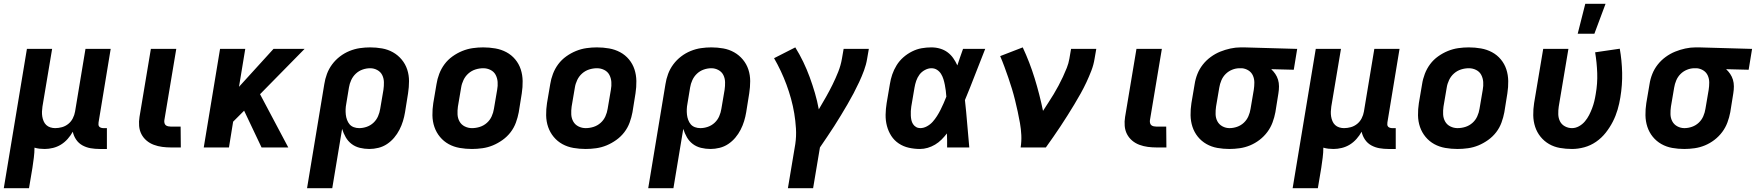

<svg xmlns="http://www.w3.org/2000/svg" viewBox="-33 -778 9264 1013"><path d="M-13 215 109 -520H242L191 -216Q189 -203 188.5 -189.5Q188 -176 190 -163.5Q192 -151 197 -139Q202 -127 211 -118.5Q220 -110 232.5 -106Q245 -102 258 -102Q276 -102 294 -107Q312 -112 327 -124Q342 -136 351 -153.5Q360 -171 363 -189L418 -520H551L487 -132Q486 -126 486.5 -120Q487 -114 490.5 -110Q494 -106 500 -104Q506 -102 512 -102H531V8H493Q468 8 445 4Q422 0 402 -11Q382 -22 369 -41Q356 -60 351 -83Q340 -63 324 -45Q308 -27 288.5 -15Q269 -3 246.5 2.5Q224 8 203 8Q189 8 175.5 6.5Q162 5 149 1Q149 27 145.5 54Q142 81 138 108L120 215Z M921 0H870Q846 0 823 -3Q800 -6 778.5 -14Q757 -22 740 -36.5Q723 -51 713 -70.5Q703 -90 701 -113.5Q699 -137 703 -161L763 -520H897L834 -143Q833 -135 835 -128Q837 -121 842 -117Q847 -113 854.5 -111.5Q862 -110 869 -110H920Z M1042 0 1128 -520H1261L1228 -320L1410 -520H1574L1339 -281L1488 0H1347L1255 -194L1197 -136L1175 0Z M1587 215 1678 -334Q1682 -361 1692 -388Q1702 -415 1719.5 -438.5Q1737 -462 1760.5 -480Q1784 -498 1811 -509Q1838 -520 1865.5 -524Q1893 -528 1920 -528Q1952 -528 1983 -522.5Q2014 -517 2040.5 -502Q2067 -487 2086.5 -463.5Q2106 -440 2115.5 -411Q2125 -382 2125 -350Q2125 -318 2120 -286L2104 -186Q2100 -162 2093 -139Q2086 -116 2074.5 -93.5Q2063 -71 2046.5 -51.5Q2030 -32 2009 -18Q1988 -4 1963.5 2Q1939 8 1916 8Q1890 8 1865.5 2Q1841 -4 1822 -18.5Q1803 -33 1791 -54Q1779 -75 1772 -98L1720 215ZM1862 -102Q1882 -102 1902 -109Q1922 -116 1937.5 -130.5Q1953 -145 1961.5 -164.5Q1970 -184 1973 -204L1990 -304Q1993 -324 1992.5 -344.5Q1992 -365 1983.5 -382Q1975 -399 1957.5 -408.5Q1940 -418 1920 -418Q1900 -418 1880 -411Q1860 -404 1844.5 -389.5Q1829 -375 1820 -355.5Q1811 -336 1808 -316L1794 -231Q1791 -216 1790.5 -201.5Q1790 -187 1791.5 -173Q1793 -159 1798 -145.5Q1803 -132 1811.5 -122Q1820 -112 1833.5 -107Q1847 -102 1862 -102Z M2457 8Q2424 8 2392.5 2.5Q2361 -3 2334.5 -17.5Q2308 -32 2288.5 -55.5Q2269 -79 2259 -108Q2249 -137 2248.5 -169.5Q2248 -202 2253 -234L2270 -334Q2274 -361 2284.5 -388.5Q2295 -416 2312.5 -439.5Q2330 -463 2354.5 -480.5Q2379 -498 2406 -509Q2433 -520 2461 -524Q2489 -528 2516 -528Q2549 -528 2580.5 -522.5Q2612 -517 2639 -502.5Q2666 -488 2685.5 -464.5Q2705 -441 2714.5 -412Q2724 -383 2724.5 -350.5Q2725 -318 2720 -286L2704 -186Q2699 -159 2689 -131.5Q2679 -104 2661 -80.5Q2643 -57 2618.5 -39.5Q2594 -22 2567.5 -11Q2541 0 2512.5 4Q2484 8 2457 8ZM2457 -102Q2478 -102 2498.5 -108.5Q2519 -115 2535.5 -129.5Q2552 -144 2561 -164Q2570 -184 2573 -204L2590 -304Q2594 -325 2592.5 -345.5Q2591 -366 2582 -383Q2573 -400 2555 -409Q2537 -418 2517 -418Q2496 -418 2475.5 -411.5Q2455 -405 2438.5 -390.5Q2422 -376 2412.5 -356Q2403 -336 2400 -316L2383 -216Q2380 -195 2381 -174.5Q2382 -154 2391.5 -137Q2401 -120 2419 -111Q2437 -102 2457 -102Z M3057 8Q3024 8 2992.5 2.5Q2961 -3 2934.5 -17.5Q2908 -32 2888.5 -55.5Q2869 -79 2859 -108Q2849 -137 2848.5 -169.5Q2848 -202 2853 -234L2870 -334Q2874 -361 2884.5 -388.5Q2895 -416 2912.5 -439.5Q2930 -463 2954.5 -480.5Q2979 -498 3006 -509Q3033 -520 3061 -524Q3089 -528 3116 -528Q3149 -528 3180.5 -522.5Q3212 -517 3239 -502.5Q3266 -488 3285.5 -464.5Q3305 -441 3314.5 -412Q3324 -383 3324.5 -350.5Q3325 -318 3320 -286L3304 -186Q3299 -159 3289 -131.5Q3279 -104 3261 -80.5Q3243 -57 3218.5 -39.5Q3194 -22 3167.5 -11Q3141 0 3112.5 4Q3084 8 3057 8ZM3057 -102Q3078 -102 3098.5 -108.5Q3119 -115 3135.5 -129.5Q3152 -144 3161 -164Q3170 -184 3173 -204L3190 -304Q3194 -325 3192.5 -345.5Q3191 -366 3182 -383Q3173 -400 3155 -409Q3137 -418 3117 -418Q3096 -418 3075.5 -411.5Q3055 -405 3038.5 -390.5Q3022 -376 3012.5 -356Q3003 -336 3000 -316L2983 -216Q2980 -195 2981 -174.5Q2982 -154 2991.5 -137Q3001 -120 3019 -111Q3037 -102 3057 -102Z M3387 215 3478 -334Q3482 -361 3492 -388Q3502 -415 3519.5 -438.5Q3537 -462 3560.5 -480Q3584 -498 3611 -509Q3638 -520 3665.5 -524Q3693 -528 3720 -528Q3752 -528 3783 -522.5Q3814 -517 3840.5 -502Q3867 -487 3886.5 -463.5Q3906 -440 3915.5 -411Q3925 -382 3925 -350Q3925 -318 3920 -286L3904 -186Q3900 -162 3893 -139Q3886 -116 3874.5 -93.5Q3863 -71 3846.5 -51.5Q3830 -32 3809 -18Q3788 -4 3763.5 2Q3739 8 3716 8Q3690 8 3665.5 2Q3641 -4 3622 -18.5Q3603 -33 3591 -54Q3579 -75 3572 -98L3520 215ZM3662 -102Q3682 -102 3702 -109Q3722 -116 3737.5 -130.5Q3753 -145 3761.5 -164.5Q3770 -184 3773 -204L3790 -304Q3793 -324 3792.5 -344.5Q3792 -365 3783.5 -382Q3775 -399 3757.5 -408.5Q3740 -418 3720 -418Q3700 -418 3680 -411Q3660 -404 3644.5 -389.5Q3629 -375 3620 -355.5Q3611 -336 3608 -316L3594 -231Q3591 -216 3590.5 -201.5Q3590 -187 3591.5 -173Q3593 -159 3598 -145.5Q3603 -132 3611.5 -122Q3620 -112 3633.5 -107Q3647 -102 3662 -102Z M4257 215H4124L4163 -18Q4169 -59 4166.5 -100Q4164 -141 4157.5 -180Q4151 -219 4140.5 -257Q4130 -295 4116.5 -331.5Q4103 -368 4086.5 -403Q4070 -438 4051 -471L4163 -528Q4186 -491 4205 -451.5Q4224 -412 4239 -371Q4254 -330 4266.5 -287.5Q4279 -245 4287 -201Q4306 -233 4324.5 -265.5Q4343 -298 4359.5 -331.5Q4376 -365 4389.5 -399Q4403 -433 4409 -468L4418 -520H4551L4542 -468Q4537 -437 4525.5 -406Q4514 -375 4500 -345Q4486 -315 4470.5 -285.5Q4455 -256 4438 -227Q4421 -198 4403.5 -169Q4386 -140 4368 -112Q4350 -84 4331 -56Q4312 -28 4293 0Z M4821 8Q4791 8 4762 1.5Q4733 -5 4709 -21Q4685 -37 4669.5 -61Q4654 -85 4646.5 -113.5Q4639 -142 4639.5 -172.5Q4640 -203 4645 -234L4662 -334Q4666 -360 4674.5 -385Q4683 -410 4697.5 -433.5Q4712 -457 4733 -475.5Q4754 -494 4779 -506.5Q4804 -519 4829.5 -523.5Q4855 -528 4881 -528Q4905 -528 4927 -521.5Q4949 -515 4966.5 -502Q4984 -489 4996.5 -471Q5009 -453 5018 -433Q5025 -454 5032.5 -476Q5040 -498 5048 -520H5165Q5138 -453 5112 -385Q5086 -317 5058 -250Q5065 -188 5070 -125Q5075 -62 5081 0H4964Q4964 -18 4964 -36.5Q4964 -55 4963 -74Q4950 -57 4934.5 -41.5Q4919 -26 4900.5 -15Q4882 -4 4861.5 2Q4841 8 4821 8ZM4822 -102Q4840 -102 4857.5 -111.5Q4875 -121 4887.5 -135Q4900 -149 4910.5 -165.5Q4921 -182 4929.5 -199Q4938 -216 4945.5 -233Q4953 -250 4960 -268Q4959 -284 4957 -299.5Q4955 -315 4952 -330.5Q4949 -346 4944.5 -360.5Q4940 -375 4932 -388Q4924 -401 4911 -409.5Q4898 -418 4881 -418Q4864 -418 4846.5 -408.5Q4829 -399 4818 -384Q4807 -369 4801 -351.5Q4795 -334 4792 -316L4775 -216Q4773 -204 4772.5 -192Q4772 -180 4772.5 -168Q4773 -156 4775.5 -144.5Q4778 -133 4784 -123.5Q4790 -114 4800 -108Q4810 -102 4822 -102Z M5352 0Q5357 -33 5355.5 -65Q5354 -97 5348.5 -128Q5343 -159 5336.5 -189Q5330 -219 5322.5 -249.5Q5315 -280 5306 -309.5Q5297 -339 5287 -368Q5277 -397 5266.5 -425.5Q5256 -454 5244 -482L5363 -528Q5400 -449 5426 -364.5Q5452 -280 5470 -193Q5484 -215 5498.5 -237Q5513 -259 5526.5 -281.5Q5540 -304 5552 -326.5Q5564 -349 5575 -372.5Q5586 -396 5595.5 -420Q5605 -444 5609 -468L5618 -520H5751L5742 -468Q5737 -436 5725 -405Q5713 -374 5699 -344Q5685 -314 5668.5 -284.5Q5652 -255 5634.5 -226Q5617 -197 5599 -168.5Q5581 -140 5562.5 -112Q5544 -84 5524.5 -56Q5505 -28 5485 0Z M6121 0H6070Q6046 0 6023 -3Q6000 -6 5978.5 -14Q5957 -22 5940 -36.5Q5923 -51 5913 -70.5Q5903 -90 5901 -113.5Q5899 -137 5903 -161L5963 -520H6097L6034 -143Q6033 -135 6035 -128Q6037 -121 6042 -117Q6047 -113 6054.5 -111.5Q6062 -110 6069 -110H6120Z M6453 8Q6421 8 6390 2.5Q6359 -3 6332.5 -18Q6306 -33 6287 -56.5Q6268 -80 6258.5 -109Q6249 -138 6248.5 -170Q6248 -202 6253 -234L6270 -334Q6274 -361 6284.5 -387.5Q6295 -414 6313 -437Q6331 -460 6355 -477.5Q6379 -495 6405 -505.5Q6431 -516 6458.5 -522Q6486 -528 6513 -528H6531L6811 -520L6793 -410L6674 -413Q6686 -402 6695.5 -388Q6705 -374 6710 -357.5Q6715 -341 6715 -322.5Q6715 -304 6712 -286L6696 -186Q6691 -159 6681 -132Q6671 -105 6653.5 -81.5Q6636 -58 6612.5 -40Q6589 -22 6562.5 -11Q6536 0 6508 4Q6480 8 6453 8ZM6454 -102Q6474 -102 6494 -109Q6514 -116 6529.5 -130.5Q6545 -145 6553.5 -164.5Q6562 -184 6565 -204L6582 -304Q6585 -323 6585 -342.5Q6585 -362 6577.5 -379Q6570 -396 6554.5 -406Q6539 -416 6520 -418H6507Q6487 -418 6467.5 -410Q6448 -402 6433.5 -387.5Q6419 -373 6411 -354Q6403 -335 6400 -316L6383 -216Q6380 -196 6380.5 -175.5Q6381 -155 6390 -138Q6399 -121 6416.5 -111.5Q6434 -102 6454 -102Z M6787 215 6909 -520H7042L6991 -216Q6989 -203 6988.5 -189.5Q6988 -176 6990 -163.5Q6992 -151 6997 -139Q7002 -127 7011 -118.5Q7020 -110 7032.5 -106Q7045 -102 7058 -102Q7076 -102 7094 -107Q7112 -112 7127 -124Q7142 -136 7151 -153.5Q7160 -171 7163 -189L7218 -520H7351L7287 -132Q7286 -126 7286.5 -120Q7287 -114 7290.5 -110Q7294 -106 7300 -104Q7306 -102 7312 -102H7331V8H7293Q7268 8 7245 4Q7222 0 7202 -11Q7182 -22 7169 -41Q7156 -60 7151 -83Q7140 -63 7124 -45Q7108 -27 7088.5 -15Q7069 -3 7046.5 2.5Q7024 8 7003 8Q6989 8 6975.5 6.5Q6962 5 6949 1Q6949 27 6945.5 54Q6942 81 6938 108L6920 215Z M7657 8Q7624 8 7592.5 2.5Q7561 -3 7534.5 -17.5Q7508 -32 7488.5 -55.5Q7469 -79 7459 -108Q7449 -137 7448.5 -169.5Q7448 -202 7453 -234L7470 -334Q7474 -361 7484.5 -388.5Q7495 -416 7512.5 -439.5Q7530 -463 7554.5 -480.5Q7579 -498 7606 -509Q7633 -520 7661 -524Q7689 -528 7716 -528Q7749 -528 7780.5 -522.5Q7812 -517 7839 -502.5Q7866 -488 7885.5 -464.5Q7905 -441 7914.5 -412Q7924 -383 7924.5 -350.5Q7925 -318 7920 -286L7904 -186Q7899 -159 7889 -131.5Q7879 -104 7861 -80.5Q7843 -57 7818.5 -39.5Q7794 -22 7767.5 -11Q7741 0 7712.5 4Q7684 8 7657 8ZM7657 -102Q7678 -102 7698.5 -108.5Q7719 -115 7735.5 -129.5Q7752 -144 7761 -164Q7770 -184 7773 -204L7790 -304Q7794 -325 7792.5 -345.5Q7791 -366 7782 -383Q7773 -400 7755 -409Q7737 -418 7717 -418Q7696 -418 7675.5 -411.5Q7655 -405 7638.5 -390.5Q7622 -376 7612.5 -356Q7603 -336 7600 -316L7583 -216Q7580 -195 7581 -174.5Q7582 -154 7591.5 -137Q7601 -120 7619 -111Q7637 -102 7657 -102Z M8261 8Q8228 8 8197 2.5Q8166 -3 8140 -18Q8114 -33 8095 -56.5Q8076 -80 8066.5 -109Q8057 -138 8056.5 -170Q8056 -202 8061 -234L8109 -520H8242L8191 -216Q8188 -196 8188.5 -175.5Q8189 -155 8197.5 -138Q8206 -121 8223.5 -111.5Q8241 -102 8261 -102Q8280 -102 8298 -112Q8316 -122 8329 -137.5Q8342 -153 8351 -170.5Q8360 -188 8367 -206.5Q8374 -225 8378.5 -243.5Q8383 -262 8386 -281Q8396 -337 8394 -392.5Q8392 -448 8383 -502L8513 -521Q8524 -459 8525.5 -394.5Q8527 -330 8516 -264Q8511 -232 8501.5 -199.5Q8492 -167 8476.5 -136.5Q8461 -106 8439 -78Q8417 -50 8388 -30Q8359 -10 8326 -1Q8293 8 8261 8ZM8291 -600 8331 -758H8438L8379 -600Z M8853 8Q8821 8 8790 2.5Q8759 -3 8732.5 -18Q8706 -33 8687 -56.5Q8668 -80 8658.5 -109Q8649 -138 8648.5 -170Q8648 -202 8653 -234L8670 -334Q8674 -361 8684.5 -387.5Q8695 -414 8713 -437Q8731 -460 8755 -477.5Q8779 -495 8805 -505.5Q8831 -516 8858.5 -522Q8886 -528 8913 -528H8931L9211 -520L9193 -410L9074 -413Q9086 -402 9095.5 -388Q9105 -374 9110 -357.5Q9115 -341 9115 -322.5Q9115 -304 9112 -286L9096 -186Q9091 -159 9081 -132Q9071 -105 9053.5 -81.5Q9036 -58 9012.5 -40Q8989 -22 8962.5 -11Q8936 0 8908 4Q8880 8 8853 8ZM8854 -102Q8874 -102 8894 -109Q8914 -116 8929.5 -130.5Q8945 -145 8953.5 -164.5Q8962 -184 8965 -204L8982 -304Q8985 -323 8985 -342.5Q8985 -362 8977.5 -379Q8970 -396 8954.5 -406Q8939 -416 8920 -418H8907Q8887 -418 8867.5 -410Q8848 -402 8833.5 -387.5Q8819 -373 8811 -354Q8803 -335 8800 -316L8783 -216Q8780 -196 8780.5 -175.5Q8781 -155 8790 -138Q8799 -121 8816.5 -111.5Q8834 -102 8854 -102Z"/></svg>

Font: Iosevka Aile Extrabold
Style: Italic
Weight: 800
Italic angle: -9°
Designer: Belleve Invis
Foundry: Belleve Invis
Version: Version 31.1.0; ttfautohint (v1.8.4)